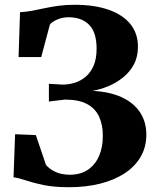

<svg xmlns="http://www.w3.org/2000/svg" viewBox="-20 -771 650 801"><path d="M268.5 10Q204.5 10 161.8 1Q119 -8 89.5 -18Q60 -28 36.5 -31.5L43 -211L129.5 -207.5L172 -82.5Q184.5 -69 200.2 -59.8Q216 -50.5 234 -46.2Q252 -42 270.5 -42Q315.5 -42 346.2 -62.5Q377 -83 393 -119.5Q409 -156 409 -204.5Q409 -250 393.5 -284Q378 -318 343.5 -336.8Q309 -355.5 251 -355.5L184 -347.5V-421.5L240.5 -418Q267 -418 292.5 -426Q318 -434 338.5 -451.8Q359 -469.5 371 -498Q383 -526.5 383 -567.5Q383 -636.5 351.5 -667.8Q320 -699 266.5 -699Q240 -699 217.5 -689Q195 -679 188 -668L152 -533H57.5L63.5 -720Q89.5 -721.5 114.5 -726.2Q139.5 -731 166.2 -736.8Q193 -742.5 223.8 -746.8Q254.5 -751 292 -751Q374.5 -751 433.5 -730.2Q492.5 -709.5 524 -670.5Q555.5 -631.5 555.5 -576Q555.5 -534 538.5 -502.2Q521.5 -470.5 493.2 -447.8Q465 -425 431.5 -411.2Q398 -397.5 365 -392Q437 -388.5 487.2 -365.5Q537.5 -342.5 564 -302.8Q590.5 -263 590.5 -209Q590.5 -157.5 566.8 -116.8Q543 -76 499.8 -47.8Q456.5 -19.5 397.8 -4.8Q339 10 268.5 10Z"/></svg>

Font: Merriweather 60pt ExtraBold
Style: Regular
Weight: 800
Version: Version 2.100